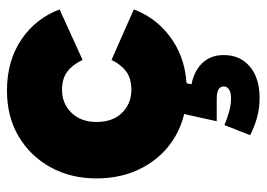

<svg xmlns="http://www.w3.org/2000/svg" viewBox="-127 -416 765 551"><g transform="rotate(-90 255.5 -140.5)"><path d="M271 13Q196 13 139.5 -20Q83 -53 51 -112Q19 -171 19 -246Q19 -320 51 -378Q83 -436 139.5 -469.5Q196 -503 271 -503Q356 -503 417 -462Q478 -421 504 -352L359 -286Q346 -314 326 -329.5Q306 -345 273 -345Q234 -345 207.5 -318Q181 -291 181 -246Q181 -199 207.5 -172.5Q234 -146 273 -146Q306 -146 326 -161Q346 -176 359 -203L504 -139Q478 -70 416.5 -28.5Q355 13 271 13ZM250 222Q221 222 195 215Q169 208 143 195L172 121Q191 129 210.5 134.5Q230 140 248 140Q266 140 274.5 134Q283 128 283 119Q283 110 275 104.5Q267 99 247 99H183L205 0H295L279 70L250 23Q307 23 340 48.5Q373 74 373 119Q373 166 340 194Q307 222 250 222Z"/></g></svg>

Font: Gabarito ExtraBold
Style: Regular
Weight: 800
Designer: Leandro Assis / Alvaro Franca / Felipe Casaprima
Foundry: Naipe Foundry
Version: Version 1.000